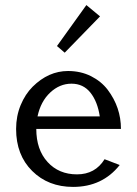

<svg xmlns="http://www.w3.org/2000/svg" viewBox="-20 -732 542 762"><path d="M43.9 0ZM322.8 -711.9 377 -667 236.8 -522.9 206.1 -549.3ZM455.1 -77.1Q386.2 9.8 270 9.8Q171.4 9.8 107.7 -53.5Q43.9 -116.7 43.9 -220.2Q43.9 -271 62 -314.9Q80.1 -358.4 109.4 -387.7Q172.4 -450.2 250 -450.2Q300.3 -450.2 341.3 -429.7Q381.8 -409.2 407.2 -376Q460 -306.2 460 -220.2H124Q124 -138.2 168.7 -89.1Q213.4 -40 285.6 -40Q357.9 -40 395 -100.1ZM128.9 -270H376Q367.2 -328.6 338.9 -364.3Q310.5 -399.9 263.7 -399.9Q216.8 -399.9 179.2 -364.7Q141.6 -329.6 128.9 -270Z"/></svg>

Font: Pfennig
Style: Medium
Weight: 500
Version: Version 20120410 ; ttfautohint (v0.8)